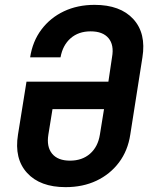

<svg xmlns="http://www.w3.org/2000/svg" viewBox="-20 -760 640 790"><path d="M250 10Q145 10 91.5 -48.5Q38 -107 54 -206L89 -424H426L441 -525Q450 -575 426.5 -603Q403 -631 353 -631Q303 -631 270.5 -602.5Q238 -574 229 -524H104Q114 -590 150.5 -638.5Q187 -687 243 -713.5Q299 -740 369 -740Q475 -740 528.5 -681.5Q582 -623 566 -524L516 -206Q506 -140 469.5 -91.5Q433 -43 377 -16.5Q321 10 250 10ZM268 -99Q318 -99 350.5 -127.5Q383 -156 391 -206L408 -311H196L179 -206Q171 -156 194.5 -127.5Q218 -99 268 -99Z"/></svg>

Font: JetBrains Mono NL
Style: Bold Italic
Weight: 700
Italic angle: -9°
Designer: Philipp Nurullin, Konstantin Bulenkov
Foundry: JetBrains
Version: Version 2.304; ttfautohint (v1.8.4.7-5d5b)